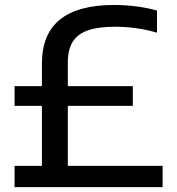

<svg xmlns="http://www.w3.org/2000/svg" viewBox="-20 -770 730 790"><path d="M152.5 -34V-508Q152.5 -630 227 -689.8Q301.5 -749.5 449 -749.5Q496.5 -749.5 542.2 -743.5Q588 -737.5 626 -726.5V-635.5Q586 -647.5 541 -653.8Q496 -660 453 -660Q386 -660 343 -645.5Q300 -631 279.5 -598.5Q259 -566 259 -512V-34ZM40 0V-87.5H649V0ZM40 -334.5V-415.5H526.5V-334.5Z"/></svg>

Font: Encode Sans SemiExpanded Medium
Style: Regular
Weight: 500
Width: 6
Designer: Multiple Designers
Foundry: Impallari Type
Version: Version 3.002